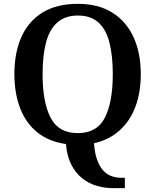

<svg xmlns="http://www.w3.org/2000/svg" viewBox="-20 -745 810 1001"><path d="M570 236Q527 236 485 224Q443 212 408.5 184.5Q374 157 351.5 113Q329 69 324 6Q234 -7 174.5 -55Q115 -103 85 -181Q55 -259 55 -359Q55 -470 91.5 -552Q128 -634 201.5 -679.5Q275 -725 386 -725Q492 -725 565 -679.5Q638 -634 676 -551.5Q714 -469 714 -358Q714 -263 686 -188.5Q658 -114 603.5 -65Q549 -16 470 2Q474 55 487 90Q500 125 519.5 145.5Q539 166 563.5 174Q588 182 615 182H631V236ZM385 -51Q486 -51 527 -132Q568 -213 568 -358Q568 -455 550.5 -523.5Q533 -592 493 -628Q453 -664 386 -664Q320 -664 279 -628Q238 -592 220 -523.5Q202 -455 202 -358Q202 -213 243.5 -132Q285 -51 385 -51Z"/></svg>

Font: Noto Serif Kannada SemiBold
Style: Regular
Weight: 600
Version: Version 2.003